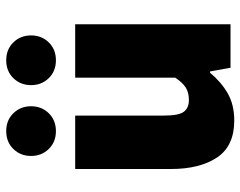

<svg xmlns="http://www.w3.org/2000/svg" viewBox="-98 -664 774 618"><g transform="rotate(-90 289.0 -355.0)"><path d="M210 12Q128 12 91 -43.5Q54 -99 54 -192V-500H226V-214Q226 -166 238.5 -150Q251 -134 276 -134Q300 -134 316 -144Q332 -154 348 -178V-500H520V0H380L368 -66H364Q334 -30 297.5 -9Q261 12 210 12ZM176 -562Q141 -562 118.5 -585Q96 -608 96 -642Q96 -676 118.5 -699Q141 -722 176 -722Q211 -722 233.5 -699Q256 -676 256 -642Q256 -608 233.5 -585Q211 -562 176 -562ZM404 -562Q369 -562 346.5 -585Q324 -608 324 -642Q324 -676 346.5 -699Q369 -722 404 -722Q439 -722 461.5 -699Q484 -676 484 -642Q484 -608 461.5 -585Q439 -562 404 -562Z"/></g></svg>

Font: Source Sans 3 ExtraLight Black
Style: Regular
Weight: 900
Version: Version 3.052;hotconv 1.1.0;makeotfexe 2.6.0